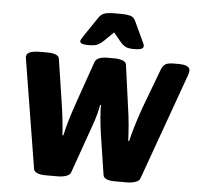

<svg xmlns="http://www.w3.org/2000/svg" viewBox="-52 -771 855 826"><g transform="rotate(5 376.0 -358.0)"><path d="M310 -572Q290 -572 281.5 -575.5Q273 -579 273 -586Q273 -592 289 -615L341 -692Q349 -705 362.5 -711.5Q376 -718 410 -718H438Q461 -718 477 -714Q493 -710 501 -692L537 -615Q542 -605 544.5 -599Q547 -593 547 -588Q547 -572 508 -572Q480 -572 468 -579Q456 -586 447 -597L415 -636L375 -597Q365 -587 352 -579.5Q339 -572 310 -572ZM177 2Q127 2 123 -21L46 -495Q42 -525 105 -525H135Q185 -525 188 -502L215 -325Q223 -273 227 -235Q231 -197 232 -176H236Q248 -233 279 -322L342 -502Q351 -525 397 -525H424Q445 -525 461 -519.5Q477 -514 478 -500L502 -325Q509 -279 512 -241Q515 -203 516 -176H520Q528 -211 539.5 -248Q551 -285 564 -322L629 -495Q636 -512 647 -518.5Q658 -525 685 -525H700Q729 -525 740.5 -518.5Q752 -512 752 -501Q752 -495 749 -484L582 -19Q578 -9 562 -3.5Q546 2 525 2H476Q426 2 423 -21L396 -197Q391 -232 388 -266.5Q385 -301 386 -320H382Q380 -307 374 -282.5Q368 -258 354 -220L283 -19Q279 -9 263.5 -3.5Q248 2 226 2Z"/></g></svg>

Font: Asap
Style: Bold Italic
Weight: 700
Italic angle: -6°
Designer: Pablo Cosgaya
Foundry: Omnibus-Type
Version: Version 3.001; ttfautohint (v1.8.3)